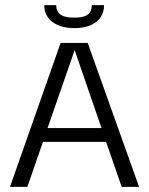

<svg xmlns="http://www.w3.org/2000/svg" viewBox="-20 -731 581 751"><path d="M87 0 148 -176H395L456 0H524L323 -563H217L19 0ZM377 -230H166L272 -535ZM271 -621C344 -621 387 -656 387 -711H339C339 -670 309 -662 270 -662C233 -662 200 -670 200 -711H153C153 -656 198 -621 271 -621Z"/></svg>

Font: OSH Darker Grotesque Medium
Style: Regular
Weight: 500
Designer: Gabriel Lam
Foundry: TypeRant
Version: Version 1.000;Glyphs 3.1.1 (3148)